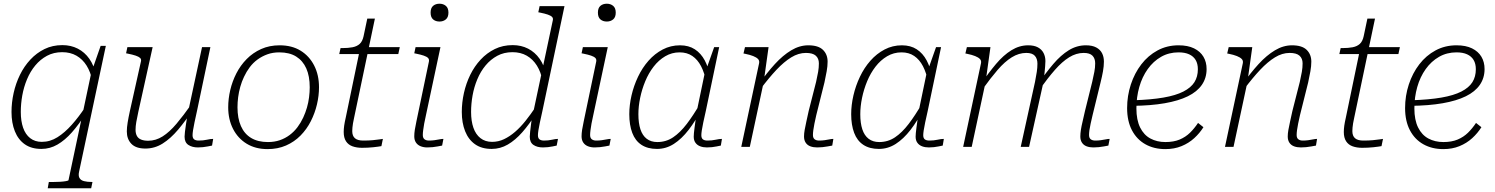

<svg xmlns="http://www.w3.org/2000/svg" viewBox="-20 -791 8049 1034"><path d="M237 223 243 189H270Q285 189 303 188Q321 187 335 184.5Q349 182 349 179L474 -411L478 -418L522 -544H550L406 133Q401 155 408 167.5Q415 180 432.5 184.5Q450 189 475 189H478L471 223ZM497 -388 477 -356Q468 -403 446.5 -437.5Q425 -472 392 -491Q359 -510 315 -510Q269 -510 233 -490.5Q197 -471 170 -438.5Q143 -406 125.5 -364Q108 -322 100 -277Q92 -232 92 -188Q92 -139 104.5 -103Q117 -67 142.5 -47Q168 -27 205 -27Q250 -27 289.5 -52Q329 -77 366.5 -119Q404 -161 439 -214L441 -178Q405 -121 367.5 -78.5Q330 -36 289.5 -12.5Q249 11 203 11Q149 11 113.5 -14Q78 -39 60 -84Q42 -129 42 -188Q42 -239 53.5 -290.5Q65 -342 87.5 -388Q110 -434 143.5 -470Q177 -506 220 -527Q263 -548 316 -548Q362 -548 399 -529Q436 -510 461 -474.5Q486 -439 497 -388Z M725 -189Q718 -157 714 -134Q710 -111 710 -92Q710 -73 717 -59.5Q724 -46 739.5 -39.5Q755 -33 778 -33Q819 -33 856 -56.5Q893 -80 930.5 -124.5Q968 -169 1011 -230L1021 -203Q980 -141 939.5 -93Q899 -45 856 -18Q813 9 763 9Q712 9 687.5 -16.5Q663 -42 663 -83Q663 -104 667.5 -131.5Q672 -159 679 -191L739 -460Q742 -472 734.5 -479Q727 -486 710.5 -491.5Q694 -497 669 -502L659 -504L666 -537H802ZM1041 -194Q1033 -158 1027.5 -132Q1022 -106 1019.5 -89Q1017 -72 1017 -63Q1017 -47 1025.5 -40.5Q1034 -34 1050 -34Q1074 -34 1094 -38.5Q1114 -43 1128 -43L1122 -7Q1112 -5 1099.5 -2.5Q1087 0 1073 1.5Q1059 3 1046 3Q1015 3 994.5 -10.5Q974 -24 974 -55Q974 -64 976 -81Q978 -98 981.5 -121.5Q985 -145 990 -175L991 -179L1068 -537H1113Z M1613 -158Q1625 -184 1633 -211.5Q1641 -239 1644.5 -267.5Q1648 -296 1648 -321Q1648 -381 1629.5 -422.5Q1611 -464 1575 -486.5Q1539 -509 1484 -509Q1449 -509 1420 -498.5Q1391 -488 1367 -470.5Q1343 -453 1325 -429Q1307 -405 1294 -377Q1282 -352 1274 -323.5Q1266 -295 1262.5 -267.5Q1259 -240 1259 -213Q1259 -154 1277.5 -112Q1296 -70 1332.5 -48Q1369 -26 1423 -26Q1458 -26 1487 -36Q1516 -46 1540 -64Q1564 -82 1582 -106Q1600 -130 1613 -158ZM1209 -213Q1209 -259 1220 -306Q1231 -353 1253 -396Q1275 -439 1308.5 -473Q1342 -507 1386.5 -527Q1431 -547 1486 -547Q1552 -547 1599 -518Q1646 -489 1672 -438Q1698 -387 1698 -321Q1698 -276 1687 -229Q1676 -182 1654 -138.5Q1632 -95 1598.5 -61Q1565 -27 1520.5 -7.5Q1476 12 1421 12Q1356 12 1308.5 -17Q1261 -46 1235 -97Q1209 -148 1209 -213Z M1930 5Q1901 5 1878.5 -3Q1856 -11 1843.5 -30Q1831 -49 1831 -80Q1831 -96 1833.5 -114Q1836 -132 1842 -158L1918 -524L1947 -537H2133L2125 -500H1807L1814 -532H1823Q1855 -532 1878.5 -536.5Q1902 -541 1917 -554.5Q1932 -568 1938 -596L1958 -691H1999L1887 -157Q1883 -140 1881 -127Q1879 -114 1878 -104Q1877 -94 1877 -85Q1877 -59 1891.5 -46.5Q1906 -34 1936 -34Q1964 -34 1987 -36Q2010 -38 2025 -40.5Q2040 -43 2042 -43L2034 -4Q2018 -1 1989.5 2Q1961 5 1930 5Z M2211 -57Q2211 -73 2214 -92.5Q2217 -112 2222.5 -137Q2228 -162 2234 -192L2290 -460Q2292 -472 2285 -479Q2278 -486 2262 -491.5Q2246 -497 2221 -502L2211 -504L2218 -537H2352L2274 -171Q2268 -146 2264.5 -125.5Q2261 -105 2259 -90Q2257 -75 2257 -64Q2257 -48 2266 -41Q2275 -34 2290 -34Q2306 -34 2320 -36Q2334 -38 2346.5 -40.5Q2359 -43 2368 -43L2361 -7Q2351 -5 2337.5 -2.5Q2324 0 2310 1.5Q2296 3 2281 3Q2261 3 2245 -3.5Q2229 -10 2220 -23.5Q2211 -37 2211 -57ZM2299 -723Q2299 -748 2312.5 -759.5Q2326 -771 2347 -771Q2367 -771 2381 -759.5Q2395 -748 2395 -723Q2395 -698 2381 -686.5Q2367 -675 2347 -675Q2326 -675 2312.5 -686.5Q2299 -698 2299 -723Z M2628 11Q2574 11 2538.5 -14Q2503 -39 2485 -84Q2467 -129 2467 -188Q2467 -239 2478.5 -290.5Q2490 -342 2512.5 -388Q2535 -434 2568.5 -470Q2602 -506 2645 -527Q2688 -548 2741 -548Q2787 -548 2824 -529Q2861 -510 2886 -474.5Q2911 -439 2922 -388L2902 -356Q2893 -403 2871.5 -437.5Q2850 -472 2817 -491Q2784 -510 2740 -510Q2694 -510 2658 -490.5Q2622 -471 2595 -438.5Q2568 -406 2550.5 -364Q2533 -322 2525 -277Q2517 -232 2517 -188Q2517 -139 2529.5 -103Q2542 -67 2567.5 -47Q2593 -27 2630 -27Q2664 -27 2694.5 -41.5Q2725 -56 2754 -81Q2783 -106 2810.5 -140.5Q2838 -175 2864 -214L2866 -178Q2830 -121 2792.5 -78.5Q2755 -36 2714.5 -12.5Q2674 11 2628 11ZM2904 3Q2873 3 2853 -10.5Q2833 -24 2833 -55Q2833 -65 2835 -82Q2837 -99 2839.5 -119.5Q2842 -140 2845 -161L2848 -168L2957 -681Q2960 -693 2953 -700Q2946 -707 2930 -712.5Q2914 -718 2889 -723L2879 -725L2886 -758H3020L2901 -193Q2893 -157 2887.5 -131.5Q2882 -106 2879.5 -89Q2877 -72 2877 -63Q2877 -47 2885.5 -40.5Q2894 -34 2910 -34Q2933 -34 2952.5 -38.5Q2972 -43 2985 -43L2978 -7Q2969 -5 2956.5 -2.5Q2944 0 2931 1.5Q2918 3 2904 3Z M3112 -57Q3112 -73 3115 -92.5Q3118 -112 3123.5 -137Q3129 -162 3135 -192L3191 -460Q3193 -472 3186 -479Q3179 -486 3163 -491.5Q3147 -497 3122 -502L3112 -504L3119 -537H3253L3175 -171Q3169 -146 3165.5 -125.5Q3162 -105 3160 -90Q3158 -75 3158 -64Q3158 -48 3167 -41Q3176 -34 3191 -34Q3207 -34 3221 -36Q3235 -38 3247.5 -40.5Q3260 -43 3269 -43L3262 -7Q3252 -5 3238.5 -2.5Q3225 0 3211 1.5Q3197 3 3182 3Q3162 3 3146 -3.5Q3130 -10 3121 -23.5Q3112 -37 3112 -57ZM3200 -723Q3200 -748 3213.5 -759.5Q3227 -771 3248 -771Q3268 -771 3282 -759.5Q3296 -748 3296 -723Q3296 -698 3282 -686.5Q3268 -675 3248 -675Q3227 -675 3213.5 -686.5Q3200 -698 3200 -723Z M3804 -377 3784 -347Q3774 -399 3755.5 -434.5Q3737 -470 3708.5 -489.5Q3680 -509 3640 -509Q3598 -509 3562.5 -488Q3527 -467 3500 -432Q3473 -397 3455 -353.5Q3437 -310 3427.5 -264Q3418 -218 3418 -176Q3418 -128 3429 -94.5Q3440 -61 3463 -43.5Q3486 -26 3520 -26Q3567 -26 3605 -51.5Q3643 -77 3678.5 -123.5Q3714 -170 3751 -234L3758 -203Q3726 -140 3688.5 -91.5Q3651 -43 3609 -16Q3567 11 3518 11Q3468 11 3434.5 -11Q3401 -33 3385 -75.5Q3369 -118 3369 -176Q3369 -225 3381 -277Q3393 -329 3416 -377.5Q3439 -426 3472.5 -464Q3506 -502 3549 -524.5Q3592 -547 3642 -547Q3689 -547 3722 -525.5Q3755 -504 3775.5 -465.5Q3796 -427 3804 -377ZM3853 -537 3781 -193Q3773 -158 3767.5 -132Q3762 -106 3759.5 -89Q3757 -72 3757 -63Q3757 -47 3765.5 -40.5Q3774 -34 3790 -34Q3814 -34 3834 -38.5Q3854 -43 3868 -43L3862 -7Q3852 -5 3840 -2.5Q3828 0 3814.5 1.5Q3801 3 3787 3Q3767 3 3751 -3Q3735 -9 3725.5 -22Q3716 -35 3716 -55Q3716 -70 3720.5 -104Q3725 -138 3730 -173V-180L3776 -401L3781 -410L3826 -537Z M3972 0H4018L4096 -364V-372L4119 -537H3992L3984 -503L3994 -501Q4019 -496 4036.5 -489Q4054 -482 4062.5 -473Q4071 -464 4068 -450ZM4376 -171 4420 -347Q4427 -379 4432 -407Q4437 -435 4437 -459Q4437 -498 4412 -522.5Q4387 -547 4333 -547Q4286 -547 4241 -520Q4196 -493 4153 -446Q4110 -399 4067 -338L4076 -312Q4121 -372 4161.5 -415Q4202 -458 4241 -482Q4280 -506 4320 -506Q4357 -506 4373.5 -491Q4390 -476 4390 -450Q4390 -427 4386 -404Q4382 -381 4375 -350L4335 -193Q4328 -161 4322.5 -136Q4317 -111 4313.5 -91.5Q4310 -72 4310 -56Q4310 -36 4319 -22.5Q4328 -9 4344 -3Q4360 3 4381 3Q4395 3 4409.5 1.5Q4424 0 4437.5 -2.5Q4451 -5 4462 -7L4468 -43Q4459 -43 4447 -40.5Q4435 -38 4421 -36Q4407 -34 4391 -34Q4376 -34 4367 -41Q4358 -48 4358 -64Q4358 -75 4360 -90Q4362 -105 4366 -125Q4370 -145 4376 -171Z M4999 -377 4979 -347Q4969 -399 4950.5 -434.5Q4932 -470 4903.5 -489.5Q4875 -509 4835 -509Q4793 -509 4757.5 -488Q4722 -467 4695 -432Q4668 -397 4650 -353.5Q4632 -310 4622.5 -264Q4613 -218 4613 -176Q4613 -128 4624 -94.5Q4635 -61 4658 -43.5Q4681 -26 4715 -26Q4762 -26 4800 -51.5Q4838 -77 4873.5 -123.5Q4909 -170 4946 -234L4953 -203Q4921 -140 4883.5 -91.5Q4846 -43 4804 -16Q4762 11 4713 11Q4663 11 4629.5 -11Q4596 -33 4580 -75.5Q4564 -118 4564 -176Q4564 -225 4576 -277Q4588 -329 4611 -377.5Q4634 -426 4667.5 -464Q4701 -502 4744 -524.5Q4787 -547 4837 -547Q4884 -547 4917 -525.5Q4950 -504 4970.5 -465.5Q4991 -427 4999 -377ZM5048 -537 4976 -193Q4968 -158 4962.5 -132Q4957 -106 4954.5 -89Q4952 -72 4952 -63Q4952 -47 4960.5 -40.5Q4969 -34 4985 -34Q5009 -34 5029 -38.5Q5049 -43 5063 -43L5057 -7Q5047 -5 5035 -2.5Q5023 0 5009.5 1.5Q4996 3 4982 3Q4962 3 4946 -3Q4930 -9 4920.5 -22Q4911 -35 4911 -55Q4911 -70 4915.5 -104Q4920 -138 4925 -173V-180L4971 -401L4976 -410L5021 -537Z M5167 0H5213L5291 -364V-372L5314 -537H5187L5179 -503L5189 -501Q5214 -496 5231.5 -489Q5249 -482 5257.5 -473Q5266 -464 5263 -450ZM5864 -171 5907 -347Q5915 -379 5920 -407Q5925 -435 5925 -459Q5925 -485 5915 -504.5Q5905 -524 5883.5 -535.5Q5862 -547 5828 -547Q5779 -547 5736 -520.5Q5693 -494 5652.5 -446.5Q5612 -399 5570 -338L5580 -311Q5623 -371 5661.5 -415Q5700 -459 5738 -482.5Q5776 -506 5816 -506Q5849 -506 5863.5 -491Q5878 -476 5878 -450Q5878 -427 5873.5 -404Q5869 -381 5862 -350L5823 -193Q5816 -161 5810 -136Q5804 -111 5801 -91.5Q5798 -72 5798 -56Q5798 -36 5807 -22.5Q5816 -9 5832 -3Q5848 3 5868 3Q5883 3 5897.5 1.5Q5912 0 5925 -2.5Q5938 -5 5949 -7L5956 -43Q5947 -43 5935 -40.5Q5923 -38 5908.5 -36Q5894 -34 5879 -34Q5863 -34 5854 -41Q5845 -48 5845 -64Q5845 -75 5847 -90Q5849 -105 5853.5 -125Q5858 -145 5864 -171ZM5477 0H5522L5599 -347Q5600 -355 5602 -369.5Q5604 -384 5605.5 -400.5Q5607 -417 5608.5 -433.5Q5610 -450 5610 -462Q5610 -486 5600 -505.5Q5590 -525 5569.5 -536Q5549 -547 5517 -547Q5470 -547 5427 -520.5Q5384 -494 5344 -446.5Q5304 -399 5262 -338L5272 -311Q5315 -371 5353 -415Q5391 -459 5429 -482.5Q5467 -506 5507 -506Q5539 -506 5553 -490.5Q5567 -475 5567 -448Q5567 -426 5563.5 -403.5Q5560 -381 5554 -350Z M6256 12Q6195 12 6148.5 -14Q6102 -40 6076 -89.5Q6050 -139 6050 -209Q6050 -275 6070 -336Q6090 -397 6126.5 -444.5Q6163 -492 6214 -519.5Q6265 -547 6327 -547Q6377 -547 6410.5 -530.5Q6444 -514 6461 -485.5Q6478 -457 6478 -419Q6478 -371 6452.5 -334Q6427 -297 6377 -272.5Q6327 -248 6252.5 -235Q6178 -222 6080 -221L6084 -251Q6179 -254 6245.5 -265.5Q6312 -277 6353 -298Q6394 -319 6412.5 -348.5Q6431 -378 6431 -418Q6431 -448 6419 -468Q6407 -488 6384 -498.5Q6361 -509 6327 -509Q6275 -509 6233 -485Q6191 -461 6161 -419Q6131 -377 6115.5 -322.5Q6100 -268 6100 -207Q6100 -145 6120 -104.5Q6140 -64 6175.5 -45Q6211 -26 6256 -26Q6301 -26 6333 -39.5Q6365 -53 6388.5 -76Q6412 -99 6432 -129L6461 -106Q6441 -74 6411.5 -47Q6382 -20 6343 -4Q6304 12 6256 12Z M6577 0H6623L6701 -364V-372L6724 -537H6597L6589 -503L6599 -501Q6624 -496 6641.5 -489Q6659 -482 6667.5 -473Q6676 -464 6673 -450ZM6981 -171 7025 -347Q7032 -379 7037 -407Q7042 -435 7042 -459Q7042 -498 7017 -522.5Q6992 -547 6938 -547Q6891 -547 6846 -520Q6801 -493 6758 -446Q6715 -399 6672 -338L6681 -312Q6726 -372 6766.5 -415Q6807 -458 6846 -482Q6885 -506 6925 -506Q6962 -506 6978.5 -491Q6995 -476 6995 -450Q6995 -427 6991 -404Q6987 -381 6980 -350L6940 -193Q6933 -161 6927.5 -136Q6922 -111 6918.5 -91.5Q6915 -72 6915 -56Q6915 -36 6924 -22.5Q6933 -9 6949 -3Q6965 3 6986 3Q7000 3 7014.5 1.5Q7029 0 7042.5 -2.5Q7056 -5 7067 -7L7073 -43Q7064 -43 7052 -40.5Q7040 -38 7026 -36Q7012 -34 6996 -34Q6981 -34 6972 -41Q6963 -48 6963 -64Q6963 -75 6965 -90Q6967 -105 6971 -125Q6975 -145 6981 -171Z M7316 5Q7287 5 7264.5 -3Q7242 -11 7229.5 -30Q7217 -49 7217 -80Q7217 -96 7219.5 -114Q7222 -132 7228 -158L7304 -524L7333 -537H7519L7511 -500H7193L7200 -532H7209Q7241 -532 7264.5 -536.5Q7288 -541 7303 -554.5Q7318 -568 7324 -596L7344 -691H7385L7273 -157Q7269 -140 7267 -127Q7265 -114 7264 -104Q7263 -94 7263 -85Q7263 -59 7277.5 -46.5Q7292 -34 7322 -34Q7350 -34 7373 -36Q7396 -38 7411 -40.5Q7426 -43 7428 -43L7420 -4Q7404 -1 7375.5 2Q7347 5 7316 5Z M7753 12Q7692 12 7645.5 -14Q7599 -40 7573 -89.5Q7547 -139 7547 -209Q7547 -275 7567 -336Q7587 -397 7623.5 -444.5Q7660 -492 7711 -519.5Q7762 -547 7824 -547Q7874 -547 7907.5 -530.5Q7941 -514 7958 -485.5Q7975 -457 7975 -419Q7975 -371 7949.5 -334Q7924 -297 7874 -272.5Q7824 -248 7749.5 -235Q7675 -222 7577 -221L7581 -251Q7676 -254 7742.5 -265.5Q7809 -277 7850 -298Q7891 -319 7909.5 -348.5Q7928 -378 7928 -418Q7928 -448 7916 -468Q7904 -488 7881 -498.5Q7858 -509 7824 -509Q7772 -509 7730 -485Q7688 -461 7658 -419Q7628 -377 7612.5 -322.5Q7597 -268 7597 -207Q7597 -145 7617 -104.5Q7637 -64 7672.5 -45Q7708 -26 7753 -26Q7798 -26 7830 -39.5Q7862 -53 7885.5 -76Q7909 -99 7929 -129L7958 -106Q7938 -74 7908.5 -47Q7879 -20 7840 -4Q7801 12 7753 12Z"/></svg>

Font: Roboto Serif Thin
Style: Italic
Weight: 250
Italic angle: -10°
Version: Version 1.007